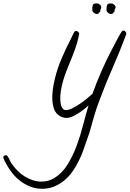

<svg xmlns="http://www.w3.org/2000/svg" viewBox="-270 -660 777 1151"><path d="M487.3 -459Q487.3 -455.1 486.3 -453.1Q449.2 -353.5 407.2 -258.3Q365.2 -163.1 328.1 -63.5Q309.6 -15.6 295.4 32.2Q281.2 80.1 267.6 129.9Q264.6 140.6 261.2 149.9Q257.8 159.2 253.9 169.9Q242.2 206.1 229.5 240.7Q216.8 275.4 200.2 308.6Q183.6 341.8 162.1 371.6Q140.6 401.4 113.3 423.3Q85.9 445.3 53.7 458.5Q21.5 471.7 -16.6 471.7Q-56.6 471.7 -91.3 457.5Q-126 443.4 -155.3 419.4Q-184.6 395.5 -207.5 362.8Q-230.5 330.1 -248 292Q-250 288.1 -250 285.2Q-251 277.3 -245.6 273.9Q-240.2 270.5 -234.4 270.5Q-230.5 270.5 -227.5 273.4Q-224.6 276.4 -222.7 279.3Q-215.8 290 -210.4 302.2Q-205.1 314.5 -197.3 325.2Q-182.6 345.7 -163.6 364.7Q-144.5 383.8 -121.6 397.9Q-98.6 412.1 -73.2 420.4Q-47.9 428.7 -21.5 428.7Q18.6 428.7 52.7 409.2Q101.6 379.9 133.8 328.1Q166 276.4 189.5 213.9Q211.9 153.3 228 90.3Q244.1 27.3 260.7 -27.3Q249 -16.6 232.4 -3.9Q215.8 8.8 198.2 20Q180.7 31.2 162.6 39.1Q144.5 46.9 129.9 46.9Q101.6 46.9 78.6 28.3Q55.7 9.8 49.8 -21.5Q44.9 -41 43.9 -57.6Q42 -87.9 46.4 -121.6Q50.8 -155.3 59.1 -189Q67.4 -222.7 78.1 -254.4Q88.9 -286.1 100.6 -312.5Q125 -369.1 153.3 -423.8Q159.2 -434.6 164.1 -446.3Q168.9 -458 175.8 -468.8Q179.7 -474.6 187.5 -474.6Q192.4 -474.6 198.2 -469.2Q204.1 -463.9 205.1 -458L202.1 -443.4Q193.4 -402.3 179.2 -363.3Q165 -324.2 149.4 -287.1Q138.7 -260.7 127.4 -231.9Q116.2 -203.1 107.9 -173.8Q99.6 -144.5 94.7 -114.7Q89.8 -85 91.8 -55.7Q92.8 -46.9 94.2 -37.1Q95.7 -27.3 99.6 -19Q103.5 -10.7 109.4 -5.4Q115.2 0 125 0Q141.6 0 164.1 -11.2Q186.5 -22.5 209 -37.6Q231.4 -52.7 251.5 -69.3Q271.5 -85.9 284.2 -97.7Q309.6 -168 338.9 -234.9Q368.2 -301.8 402.3 -366.2Q416 -391.6 429.7 -418.5Q443.4 -445.3 459 -469.7Q462.9 -476.6 470.7 -476.6Q477.5 -476.6 481.9 -471.2Q486.3 -465.8 487.3 -459ZM422.9 -615.2Q422.9 -611.3 420.9 -608.4Q418.9 -605.5 417 -601.6L416 -600.6Q418 -594.7 418 -592.8Q411.1 -587.9 408.7 -582Q406.2 -576.2 395.5 -576.2Q385.7 -576.2 377 -584Q368.2 -591.8 368.2 -601.6Q368.2 -618.2 371.6 -628.9Q375 -639.6 395.5 -639.6Q404.3 -639.6 413.6 -632.8Q422.9 -626 422.9 -615.2ZM336.9 -615.2Q336.9 -609.4 332 -601.6H331.1V-600.6Q332 -597.7 332 -592.8Q326.2 -587.9 323.2 -582Q320.3 -576.2 309.6 -576.2Q300.8 -576.2 292 -584Q283.2 -591.8 283.2 -601.6Q283.2 -618.2 286.1 -628.9Q289.1 -639.6 309.6 -639.6Q319.3 -639.6 328.1 -632.8Q336.9 -626 336.9 -615.2Z"/></svg>

Font: Calligraffitti
Style: Regular
Weight: 400
Designer: Dathan Boardman
Foundry: Open Window
Version: Version 1.002